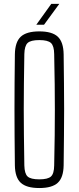

<svg xmlns="http://www.w3.org/2000/svg" viewBox="-20 -968 407 994"><path d="M183.5 5.5Q117 5.5 87.5 -21.8Q58 -49 57 -112Q56 -196 55.5 -266.5Q55 -337 55 -403Q55 -469 55.5 -538Q56 -607 57 -687Q58 -750.5 87.5 -778Q117 -805.5 183.5 -805.5Q250 -805.5 279.2 -778Q308.5 -750.5 309.5 -687Q310.5 -607 311.2 -538Q312 -469 312 -403Q312 -337 311.2 -266.5Q310.5 -196 309.5 -112Q308.5 -49 279.2 -21.8Q250 5.5 183.5 5.5ZM183.5 -39.5Q227.5 -39.5 243.8 -54.2Q260 -69 260.5 -111.5Q262.5 -198 263.2 -267Q264 -336 264 -399.2Q264 -462.5 263.2 -531.8Q262.5 -601 260.5 -688Q260 -730.5 243.8 -745.5Q227.5 -760.5 183.5 -760.5Q139 -760.5 123 -745.5Q107 -730.5 106 -688Q104.5 -603 103.8 -535.2Q103 -467.5 103 -404Q103 -340.5 103.8 -270.5Q104.5 -200.5 106 -111.5Q107 -69 123 -54.2Q139 -39.5 183.5 -39.5ZM168 -840 245.5 -948H287L208 -840Z"/></svg>

Font: Big Shoulders Text Thin ExtraLight
Style: Regular
Weight: 250
Version: Version 2.002